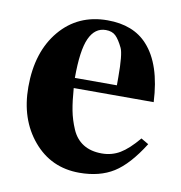

<svg xmlns="http://www.w3.org/2000/svg" viewBox="-62 -531 568 603"><g transform="rotate(10 222.0 -229.5)"><path d="M403 -126 427 -112Q383 -42 338.5 -14Q294 14 229 14Q139 14 82 -53.5Q25 -121 25 -224Q25 -336 82.5 -404.5Q140 -473 234 -473Q317 -473 362 -423Q415 -365 421 -245H166Q169 -204 174.5 -175Q180 -146 192.5 -117Q205 -88 229 -73Q253 -58 288 -58Q320 -58 346 -73.5Q372 -89 403 -126ZM164 -277H298V-303Q298 -376 289 -395Q277 -420 265.5 -431Q254 -442 234 -442Q199 -442 181.5 -403.5Q164 -365 164 -277Z"/></g></svg>

Font: STIX MathJax Alphabets
Style: Bold
Weight: 700
Designer: MicroPress Inc., with final additions and corrections provided by Coen Hoffman, Elsevier (retired)
Version: Version 1.1.1